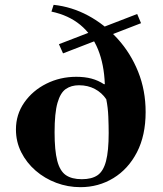

<svg xmlns="http://www.w3.org/2000/svg" viewBox="-20 -763 676 795"><path d="M313 12Q261 12 213 -6Q165 -24 127.5 -56.5Q90 -89 68 -132.5Q46 -176 46 -227Q46 -289 80.5 -338.5Q115 -388 172 -416.5Q229 -445 296 -445Q331 -445 359 -437.5Q387 -430 411 -414L414 -415Q411 -496 386 -558Q361 -620 312.5 -660Q264 -700 193 -715L202 -743Q277 -735 345 -698.5Q413 -662 467 -602.5Q521 -543 552 -466Q583 -389 583 -299Q583 -202 547 -132.5Q511 -63 449.5 -25.5Q388 12 313 12ZM319 -21Q360 -21 384 -37.5Q408 -54 419 -96Q430 -138 430 -212Q430 -242 428.5 -280Q427 -318 420 -352Q402 -379 373 -394.5Q344 -410 307 -410Q275 -410 252.5 -394.5Q230 -379 218 -337Q206 -295 206 -215Q206 -140 217 -97.5Q228 -55 252.5 -38Q277 -21 319 -21ZM241 -542 224 -580 548 -705 564 -667Z"/></svg>

Font: Libre Bodoni Medium
Style: Regular
Weight: 500
Designer: Pablo Impallari, Rodrigo Fuenzalida
Foundry: Impallari Type
Version: Version 2.005;gftools[0.9.23]